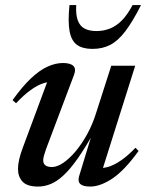

<svg xmlns="http://www.w3.org/2000/svg" viewBox="-20 -710 565 742"><path d="M285.5 -28.5 339 -204 344.5 -201.5Q309.5 -139 280.5 -97.8Q251.5 -56.5 226 -32.8Q200.5 -9 176.2 1Q152 11 127 11Q85 11 67.2 -8Q49.5 -27 49.5 -57.5Q49.5 -73.5 54.2 -94.2Q59 -115 68 -139L171.5 -417.5L188 -393Q170 -395.5 147.5 -388.2Q125 -381 98.8 -362.2Q72.5 -343.5 42 -311L28.5 -323Q66.5 -376 100 -407.5Q133.5 -439 164.2 -452.8Q195 -466.5 223 -466.5Q252 -466.5 263.5 -455.2Q275 -444 266 -420.5L158 -134Q153 -119.5 150 -109Q147 -98.5 147 -90.5Q147 -77.5 155.5 -71Q164 -64.5 181 -64.5Q200.5 -64.5 224.2 -80.5Q248 -96.5 272 -125Q296 -153.5 316.8 -191.2Q337.5 -229 351 -272L410 -456H502.5L371.5 -40.5L361.5 -61Q378.5 -59 400.8 -66Q423 -73 449 -91Q475 -109 503.5 -139L515.5 -126.5Q460 -50 413.5 -19.5Q367 11 329 11Q301 11 290.5 1.2Q280 -8.5 285.5 -28.5ZM353 -590Q381 -590 405.8 -600Q430.5 -610 452 -632.2Q473.5 -654.5 492.5 -690.5H525Q492.5 -626 464.2 -589Q436 -552 406 -536.5Q376 -521 337 -521Q299.5 -521 277.8 -536.5Q256 -552 249 -589Q242 -626 248.5 -690.5H274.5Q272.5 -653.5 280.5 -631.5Q288.5 -609.5 306.5 -599.8Q324.5 -590 353 -590Z"/></svg>

Font: Newsreader 36pt Medium
Style: Italic
Weight: 500
Italic angle: -17°
Designer: Hugues Gentile
Foundry: Production Type
Version: Version 1.003